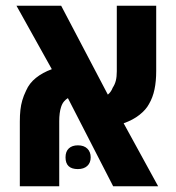

<svg xmlns="http://www.w3.org/2000/svg" viewBox="-20 -651 615 671"><path d="M49.3 0V-226.1Q49.3 -249 51.3 -266.6Q53.2 -284.2 57.9 -300.3Q62.5 -316.4 71.3 -334.5Q82.5 -360.4 105.7 -378.9Q128.9 -397.5 161.1 -409.2L37.6 -630.9H193.8L356.9 -320.3Q362.3 -324.7 366.7 -330.8Q371.1 -336.9 374 -344.7Q381.3 -355.5 384.8 -369.1Q388.2 -382.8 388.2 -401.9V-630.9H525.9V-402.8Q525.9 -367.2 520 -338.9Q514.2 -310.5 500.5 -287.1Q490.2 -267.6 467.3 -249.5Q444.3 -231.4 412.1 -220.2L532.7 0H375.5L217.3 -308.1Q210.4 -304.2 203.9 -296.6Q197.3 -289.1 193.4 -276.9Q187 -257.3 187 -227.1V0ZM252 -60.1Q209 -60.1 209 -101.1Q209 -121.6 220.5 -132.3Q231.9 -143.1 252.4 -143.1Q273.4 -143.1 285.2 -131.6Q296.9 -120.1 296.9 -101.1Q296.9 -82 284.9 -71Q272.9 -60.1 252 -60.1Z"/></svg>

Font: Open Sans SemiCondensed
Style: Bold
Weight: 700
Width: 4
Designer: Monotype Design Team
Foundry: Monotype Imaging Inc.
Version: Version 3.003